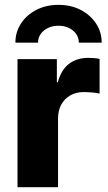

<svg xmlns="http://www.w3.org/2000/svg" viewBox="-20 -783 451 803"><path d="M53.2 0V-535.6H217.8V-439H221.7Q236.3 -491.7 269 -516.4Q301.8 -541 349.1 -541Q361.3 -541 373.5 -540Q385.7 -539.1 396.5 -536.6V-391.6Q385.3 -394.5 365.5 -396.2Q345.7 -397.9 329.1 -397.9Q298.3 -397.9 274.2 -384.3Q250 -370.6 236.3 -345.7Q222.7 -320.8 222.7 -286.6V0ZM224.6 -762.7Q276.4 -762.7 317.1 -741.7Q357.9 -720.7 381.6 -684.8Q405.3 -648.9 405.3 -604.5H309.6Q309.6 -635.3 285.2 -655.3Q260.7 -675.3 224.6 -675.3Q188.5 -675.3 163.8 -655.3Q139.2 -635.3 139.2 -604.5H44.4Q44.4 -648.9 67.9 -684.8Q91.3 -720.7 132.1 -741.7Q172.9 -762.7 224.6 -762.7Z"/></svg>

Font: Inter 20pt ExtraBold
Style: Regular
Weight: 800
Version: Version 4.001;git-66647c0bb